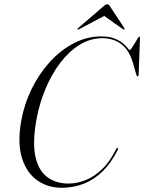

<svg xmlns="http://www.w3.org/2000/svg" viewBox="-20 -882 684 910"><path d="M538.5 -181.5Q540 -180 539.8 -178Q539.5 -176 538 -172Q508 -111 467.5 -71Q427 -31 377.8 -11.5Q328.5 8 272 8Q207 8 156.8 -27Q106.5 -62 84.2 -132.5Q62 -203 80.5 -309Q95 -389.5 130.5 -461.5Q166 -533.5 217.2 -589.5Q268.5 -645.5 330.5 -677.5Q392.5 -709.5 460 -709.5Q497 -709.5 522 -699.8Q547 -690 562 -677.2Q577 -664.5 584.5 -654.8Q592 -645 594.5 -645Q598 -645 604.5 -654.5Q611 -664 618.5 -676.5Q626 -689 631.8 -698.8Q637.5 -708.5 639.5 -708.5Q641.5 -708.5 642.5 -706.8Q643.5 -705 643.5 -700.5L637 -527Q636.5 -523 635.5 -521.5Q634.5 -520 633 -519.5Q629.5 -519 626.5 -527L611.5 -579Q592.5 -645.5 554.5 -673.2Q516.5 -701 465.5 -701Q408.5 -701 358 -670Q307.5 -639 266.2 -585Q225 -531 195.8 -461.2Q166.5 -391.5 152.5 -314Q133 -203.5 148.5 -137.2Q164 -71 205.5 -41.5Q247 -12 304.5 -12Q342.5 -12 383 -27.2Q423.5 -42.5 461.8 -78.2Q500 -114 530.5 -175.5Q533 -179 535.5 -180.8Q538 -182.5 538.5 -181.5ZM485.5 -812.5H465.5L563 -743.5Q567 -740.5 569 -742Q570 -743 570.2 -744.8Q570.5 -746.5 569.5 -748.5L502.5 -850Q499 -856 496 -858.8Q493 -861.5 488 -861.5Q483 -861.5 478.8 -858.8Q474.5 -856 468 -850L350 -748.5Q347.5 -746.5 347 -744.8Q346.5 -743 347 -742Q348 -741 350 -741.5Q352 -742 354.5 -743.5Z"/></svg>

Font: Fraunces 120pt Light
Style: Italic
Weight: 300
Italic angle: -16°
Version: Version 1.000;[b76b70a41]